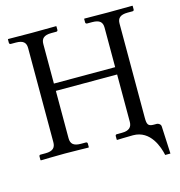

<svg xmlns="http://www.w3.org/2000/svg" viewBox="-114 -748 929 990"><g transform="rotate(-15 350.0 -252.5)"><path d="M512 0C606 0 637 98 646 141H674L667 -5C667 -18 653 -25 646 -25H630C599 -25 594 -36 594 -72V-574C594 -602 608 -618 649 -618H675C680 -618 683 -621 683 -626V-645L681 -646C681 -646 588 -645 552 -645C513 -645 426 -646 426 -646L424 -645V-626C424 -621 428 -618 433 -618H459C499 -618 514 -604 514 -574V-363H187V-574C187 -602 201 -618 242 -618H268C273 -618 276 -621 276 -626V-645L274 -646C274 -646 181 -645 145 -645C106 -645 19 -646 19 -646L17 -645V-626C17 -621 21 -618 25 -618H52C91 -618 106 -604 106 -574V-72C106 -44 93 -27 52 -27H25C21 -27 18 -24 18 -19V0L20 2C20 2 113 0 148 0C188 0 274 2 274 2L276 0V-19C276 -24 272 -27 268 -27H242C202 -27 187 -41 187 -72V-324H514V-72C514 -44 500 -27 459 -27H433C428 -27 425 -24 425 -19V0L427 2C427 2 479 0 512 0Z"/></g></svg>

Font: Libertinus Serif Display
Style: Regular
Weight: 400
Designer: Philipp H. Poll, Khaled Hosny
Foundry: Caleb Maclennan
Version: Version 7.050;RELEASE